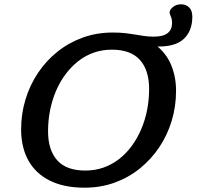

<svg xmlns="http://www.w3.org/2000/svg" viewBox="-20 -860 912 891"><path d="M203 -250.5Q203 -164 245.5 -116.2Q288 -68.5 376 -68.5Q421 -68.5 460.5 -82.5Q500 -96.5 533 -122.2Q566 -148 591.8 -183.2Q617.5 -218.5 635.5 -260.8Q653.5 -303 662.8 -350.2Q672 -397.5 672 -447Q672 -534 629.5 -581.8Q587 -629.5 499 -629.5Q454 -629.5 414.5 -615.5Q375 -601.5 342.2 -575.5Q309.5 -549.5 283.5 -514.5Q257.5 -479.5 239.5 -437Q221.5 -394.5 212.2 -347.2Q203 -300 203 -250.5ZM797 -438.5Q797 -366 776.8 -299.2Q756.5 -232.5 718.8 -176.2Q681 -120 628.5 -77.8Q576 -35.5 511.2 -12.2Q446.5 11 372.5 11Q277 11 211.2 -21.8Q145.5 -54.5 111.8 -115.2Q78 -176 78 -259.5Q78 -331.5 98.2 -398.2Q118.5 -465 156.2 -521.5Q194 -578 246.5 -620Q299 -662 363.8 -685.5Q428.5 -709 502.5 -709Q538 -709 563.2 -706Q588.5 -703 608.8 -699.5Q629 -696 649 -693Q669 -690 693.5 -690Q738 -690 758.2 -706.5Q778.5 -723 778.5 -753Q778.5 -771 772.8 -783.5Q767 -796 767 -801.5Q767 -814.5 782.2 -827.2Q797.5 -840 820 -840Q842.5 -840 857.5 -825.8Q872.5 -811.5 872.5 -782.5Q872.5 -715 831 -677.8Q789.5 -640.5 699.5 -644.5L701.5 -652Q751.5 -613.5 774.2 -558.5Q797 -503.5 797 -438.5Z"/></svg>

Font: Newsreader 9pt Medium
Style: Italic
Weight: 500
Italic angle: -17°
Designer: Hugues Gentile
Foundry: Production Type
Version: Version 1.003